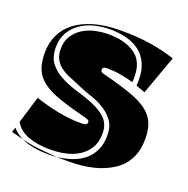

<svg xmlns="http://www.w3.org/2000/svg" viewBox="-104 -634 729 745"><g transform="rotate(20 261.0 -262.0)"><path d="M505 -172Q505 -81 437.5 -35Q370 11 255 11Q242 11 229.5 11Q217 11 206 10Q237 7 265.5 -2.5Q294 -12 315.5 -29.5Q337 -47 349.5 -73Q362 -99 362 -135Q362 -172 345 -195Q328 -218 303.5 -233Q279 -248 250 -257.5Q221 -267 196 -278L184 -283Q163 -292 144 -300Q125 -308 110 -319.5Q95 -331 86 -347.5Q77 -364 77 -389Q77 -422 91.5 -444Q106 -466 128.5 -480Q151 -494 178.5 -500Q206 -506 232 -506Q301 -506 342 -477.5Q383 -449 383 -386Q383 -381 383 -375Q383 -369 382 -363Q353 -371 326.5 -375.5Q300 -380 271 -380Q254 -380 254 -368Q254 -361 259 -358Q264 -355 274 -353Q341 -336 386 -320Q431 -304 457 -284Q483 -264 494 -237.5Q505 -211 505 -172ZM58 -180Q103 -165 151.5 -155Q200 -145 251 -145Q265 -145 270 -148.5Q275 -152 275 -157Q275 -163 270.5 -166Q266 -169 254 -172Q187 -189 142.5 -204.5Q98 -220 72 -240Q46 -260 35 -287Q24 -314 24 -355Q24 -395 39.5 -428Q55 -461 86 -485Q117 -509 163.5 -522.5Q210 -536 273 -536Q341 -536 393.5 -528Q446 -520 498 -503L440 -342L402 -356Q403 -362 403 -368Q403 -374 403 -380Q403 -419 390 -447Q377 -475 354 -492.5Q331 -510 299.5 -518Q268 -526 232 -526Q199 -526 167.5 -518Q136 -510 111.5 -493Q87 -476 72 -450.5Q57 -425 57 -389Q57 -346 78 -321Q99 -296 131 -280.5Q163 -265 199.5 -254.5Q236 -244 268 -230Q300 -216 321 -194.5Q342 -173 342 -135Q342 -100 327 -75.5Q312 -51 288 -36Q264 -21 234 -14.5Q204 -8 173 -8Q119 -8 81 -22Q43 -36 24 -68ZM206 10Q198 11 189.5 11.5Q181 12 173 12Q141 12 112 7Q83 2 59 -9L73 -6Q103 1 131.5 4Q160 7 189 9ZM10 -22 16 -42Q33 -22 59 -9Z"/></g></svg>

Font: J.M. Nexus Grotesque
Style: Regular
Weight: 900
Designer: deFharo
Foundry: deFharo
Version: Version 3.003